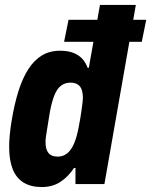

<svg xmlns="http://www.w3.org/2000/svg" viewBox="-20 -744 611 776"><path d="M149 12Q105 12 75.5 -6Q46 -24 31.5 -60Q17 -96 17 -150Q17 -173 19.5 -199.5Q22 -226 27 -256Q38 -323 54.5 -375.5Q71 -428 94.5 -464.5Q118 -501 149.5 -520Q181 -539 223 -539Q254 -539 276 -530.5Q298 -522 312 -507Q326 -492 334 -470H339L384 -724H529L402 0H285V-65H279Q257 -31 225 -9.5Q193 12 149 12ZM213 -111Q236 -111 252.5 -125Q269 -139 280 -165.5Q291 -192 298 -230Q306 -272 309 -294.5Q312 -317 313.5 -328.5Q315 -340 315 -347Q315 -368 310 -382Q305 -396 293.5 -403Q282 -410 265 -410Q243 -410 227 -398Q211 -386 200.5 -360.5Q190 -335 182 -294Q175 -250 171 -226Q167 -202 165.5 -190.5Q164 -179 164 -170Q164 -140 176 -125.5Q188 -111 213 -111ZM239 -575 257 -664H571L553 -575Z"/></svg>

Font: Archivo Condensed ExtraBold
Style: Italic
Weight: 800
Width: 3
Italic angle: -10°
Designer: Hector Gatti
Foundry: Omnibus-Type
Version: Version 2.001